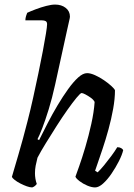

<svg xmlns="http://www.w3.org/2000/svg" viewBox="-20 -820 587 840"><path d="M121 0Q111 0 97 -5Q83 -10 68.5 -17.5Q54 -25 44 -33Q34 -41 32 -46Q35 -57 42.5 -82Q50 -107 60 -141.5Q70 -176 80.5 -214Q91 -252 100 -288Q113 -338 125 -392.5Q137 -447 148 -499.5Q159 -552 167.5 -597Q176 -642 181 -673Q186 -704 186 -714Q186 -724 180 -727.5Q174 -731 163 -731H91Q91 -740 94 -750Q97 -760 99 -764Q114 -771 136.5 -779.5Q159 -788 182 -794Q205 -800 221 -800Q249 -800 267.5 -785.5Q286 -771 286 -747Q286 -743 282.5 -728.5Q279 -714 273 -686L221 -449Q208 -390 193 -341.5Q178 -293 165 -259.5Q152 -226 144 -211L151 -207Q168 -241 188.5 -281Q209 -321 232 -359.5Q255 -398 278 -430Q301 -462 322 -481Q343 -500 361 -500Q376 -500 396 -491Q416 -482 435 -469Q454 -456 467.5 -443.5Q481 -431 483 -425Q483 -388 475 -343.5Q467 -299 454.5 -253.5Q442 -208 429 -169.5Q416 -131 407 -105Q398 -79 396 -73L407 -66Q419 -77 435 -96.5Q451 -116 467 -137.5Q483 -159 493 -176Q503 -176 510 -172Q517 -168 519 -163Q514 -142 500 -114.5Q486 -87 468 -60.5Q450 -34 431 -17Q412 0 396 0Q381 0 362 -8Q343 -16 328 -27.5Q313 -39 310 -47Q314 -58 326.5 -93Q339 -128 353.5 -177Q368 -226 379.5 -278Q391 -330 394 -374Q389 -384 377 -392.5Q365 -401 353.5 -407Q342 -413 337 -413Q332 -413 315 -392.5Q298 -372 275 -339.5Q252 -307 227.5 -268.5Q203 -230 180.5 -193.5Q158 -157 144 -130Q139 -111 136 -95Q133 -79 133 -62Q133 -50 135 -38Q137 -26 141 -15Q138 -11 133.5 -7Q129 -3 121 0Z"/></svg>

Font: Texturina Medium 12pt Medium
Style: Italic
Weight: 500
Italic angle: -11°
Version: Version 1.002